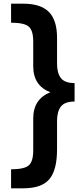

<svg xmlns="http://www.w3.org/2000/svg" viewBox="-20 -795 449 1040"><path d="M160 -436V-570Q160 -630 135.5 -651Q111 -672 40 -672V-775H107Q200 -775 244.5 -730.5Q289 -686 289 -590V-449Q289 -399 310 -372Q331 -345 384 -345V-245Q331 -245 310 -218Q289 -191 289 -141V13Q289 127 247 176Q205 225 106 225H40V122Q111 122 135.5 101Q160 80 160 20V-153Q160 -259 253 -295Q160 -331 160 -436Z"/></svg>

Font: BitterBold
Style: Bold
Weight: 700
Designer: Sol Matas
Foundry: Sol Matas
Version: Version 001.001